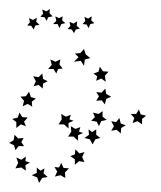

<svg xmlns="http://www.w3.org/2000/svg" viewBox="-37 -409 354 423"><path d="M285 -154 276 -147V-135L266 -142L255 -138L259 -149L251 -158H263L269 -168L273 -157ZM240 -133 230 -127 229 -115 220 -123 208 -121 214 -131 208 -142 219 -140 226 -149 229 -137ZM184 -105 173 -102 167 -91 161 -102 149 -105 159 -112 158 -124 166 -118 175 -124V-112ZM114 -126 104 -135H92L99 -146L98 -158L108 -152L119 -156L116 -146L125 -143L114 -138ZM128 -291 140 -292 148 -301 152 -289 162 -281 150 -278 148 -264 141 -275 126 -273 136 -283ZM183 -262 190 -252 202 -251 194 -242 196 -229 186 -236 175 -231 177 -241 169 -247 180 -251ZM195 -214 197 -202 208 -196 197 -191 194 -179 187 -188 175 -187 181 -197 175 -206 187 -205ZM189 -164V-152L198 -145L186 -142L181 -131L176 -141L164 -143L172 -151L168 -161L180 -158ZM149 -74 144 -63 149 -52 137 -54 128 -46V-58L118 -65L128 -69L129 -80L138 -71ZM115 -38 106 -29 107 -17 96 -23 84 -20 89 -31 83 -41 93 -40 98 -50 103 -39ZM68 -19 56 -17 49 -6 45 -18 33 -23 44 -28V-40L52 -33L61 -38L59 -27ZM20 -33 10 -40 -3 -38 3 -50 -1 -62 10 -57 20 -64 19 -54 29 -51 19 -45ZM-3 -78 -6 -89 -17 -94 -7 -100 -5 -112 3 -104 15 -105 10 -96 16 -87H4ZM-1 -127V-140L-10 -147L2 -150L6 -161L12 -151L24 -150L16 -141L20 -131L9 -135ZM13 -175 16 -187 8 -196 20 -197 27 -207 31 -195 42 -192 33 -185 34 -174 24 -180ZM37 -219 42 -230 36 -241 48 -239 56 -247 58 -235 68 -230 58 -225 57 -214 48 -222ZM69 -257 77 -266 74 -278 85 -273 96 -278 94 -267 101 -258 91 -257 87 -247 81 -257ZM135 -99 125 -108H113L120 -119L119 -131L129 -125L140 -129L137 -119L146 -116L135 -111ZM79 -373 69 -371 66 -363 61 -371 52 -372 58 -379 56 -388 65 -384 73 -389 72 -380ZM171 -358 162 -356 158 -347 154 -355 145 -356 151 -363 149 -372 157 -368 165 -373 164 -364ZM107 -358 98 -356 94 -347 90 -356H80L87 -363L85 -373L93 -369L101 -373L100 -364ZM139 -346 130 -344 126 -336 121 -344 112 -345 118 -352 116 -361 125 -357 133 -362 132 -352ZM50 -354 41 -353 37 -344 32 -352 23 -353 29 -360 27 -369 36 -365 44 -370 43 -361Z"/></svg>

Font: Santa christmas start
Style: Regular
Weight: 400
Designer: MUHAMMAD YONI
Version: Version 001.000